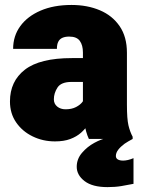

<svg xmlns="http://www.w3.org/2000/svg" viewBox="-20 -558 571 771"><path d="M313 -347.2Q313 -376.5 300.5 -393.8Q288.1 -411.1 257.8 -411.1Q241.7 -411.1 230.7 -406.2Q219.7 -401.4 214.1 -390.6Q208.5 -379.9 208.5 -361.8H32.7Q32.7 -413.6 61.5 -453.1Q90.3 -492.7 143.1 -515.4Q195.8 -538.1 267.1 -538.1Q330.6 -538.1 380.9 -516.8Q431.2 -495.6 460.4 -452.9Q489.7 -410.2 489.7 -346.2V-137.7Q489.7 -80.6 495.8 -54.7Q502 -28.8 512.7 -8.8V0H336.9Q324.7 -25.9 318.8 -63.5Q313 -101.1 313 -142.1ZM334 -229H267.1Q225.6 -229 210.9 -206.5Q196.3 -184.1 196.3 -159.2Q196.3 -141.1 209.7 -130.1Q223.1 -119.1 243.2 -119.1Q268.1 -119.1 285.4 -128.2Q302.7 -137.2 311.5 -149.4Q320.3 -161.6 318.8 -170.9L356.4 -97.2Q346.7 -78.1 334.7 -59.3Q322.8 -40.5 305.2 -24.9Q287.6 -9.3 262.2 0.2Q236.8 9.8 200.7 9.8Q152.3 9.8 111.1 -10.3Q69.8 -30.3 44.9 -66.4Q20 -102.5 20 -150.4Q20 -231.9 80.1 -278.3Q140.1 -324.7 268.6 -324.7H334ZM411.6 193.4Q351.1 193.4 319.6 169.2Q288.1 145 288.1 111.8Q288.1 80.6 309.1 55.9Q330.1 31.2 358.9 15.6Q387.7 0 411.1 -4.4L512.7 0Q503.9 4.9 495.6 9.5Q487.3 14.2 480.5 19Q464.4 30.8 454.8 43.2Q445.3 55.7 445.3 68.4Q445.3 77.6 453.1 82.3Q460.9 86.9 474.6 86.9Q482.9 86.9 493.7 84.5Q504.4 82 516.1 77.1V180.2Q492.2 185.1 467.3 189.2Q442.4 193.4 411.6 193.4Z"/></svg>

Font: Heebo Black
Style: Regular
Weight: 900
Designer: Oded Ezer
Foundry: Ezer Type House
Version: Version 3.100